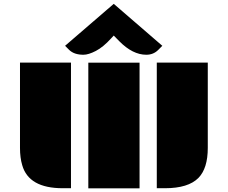

<svg xmlns="http://www.w3.org/2000/svg" viewBox="-20 -997 1207 1017"><path d="M810.5 -665.5H1080.6V-213.4Q1080.6 -105.5 1031.2 -54.7Q977.1 0 854 0H810.5ZM85.9 -665.5H356V0H312.5Q132.3 0 97.7 -122.1Q85.9 -161.6 85.9 -213.4ZM447.8 -665H719.2V0.5H447.8ZM421.9 -707Q373 -707 346.7 -732.4L324.7 -754.4L582.5 -976.6L839.8 -754.4L817.9 -732.4Q792.5 -707 754.9 -707Q682.6 -707 611.8 -778.8L582.5 -808.6L568.4 -793.5Q526.9 -747.6 487.8 -727.3Q448.7 -707 421.9 -707Z"/></svg>

Font: Plaster
Style: Regular
Weight: 400
Designer: Eben Sorkin
Foundry: Eben Sorkin
Version: Version 1.007